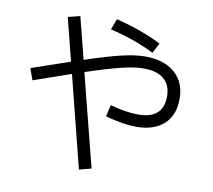

<svg xmlns="http://www.w3.org/2000/svg" viewBox="-90 -912 1180 1065"><g transform="rotate(10 500.0 -380.0)"><path d="M710 -660Q601 -715 461 -748L484 -809Q551 -793 618 -769Q685 -745 740 -717ZM903 -435Q903 -340 846.5 -290Q790 -240 691 -240Q621 -240 518 -268L533 -334Q621 -309 691 -309Q832 -309 832 -435Q832 -499 792.5 -532.5Q753 -566 677 -566Q627 -566 550 -547Q473 -528 357 -489L489 31L421 49L291 -467L81 -394L58 -459L175 -499L274 -533L213 -774L281 -791L341 -555Q457 -594 537.5 -613.5Q618 -633 676 -633Q781 -633 842 -580Q903 -527 903 -435Z"/></g></svg>

Font: IBM Plex Sans JP
Style: Regular
Weight: 400
Designer: Mike Abbink; Paul van der Laan; Pieter van Rosmalen; Wujin Sim; Yejin Wi; Jinhee Kim; Boomi Park; Yona Kim; Kichan Ma
Foundry: Sandoll Inc.
Version: Version 1.001